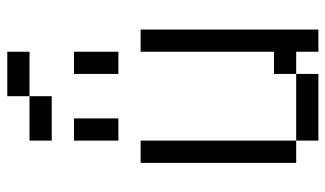

<svg xmlns="http://www.w3.org/2000/svg" viewBox="-208 -708 915 540"><g transform="rotate(-90 250.0 -437.5)"><path d="M375 -812.5V-875H250V-812.5H125V-750H250V-812.5ZM125 -62.5V0H312.5V-62.5ZM125 -62.5V-500H62.5V-62.5ZM375 -62.5V0H437.5Q437.5 0 437.5 -500H375Q375 -500 375 -125H312.5V-62.5ZM125 -687.5Q125 -687.5 125 -562.5H187.5Q187.5 -562.5 187.5 -687.5ZM312.5 -687.5Q312.5 -687.5 312.5 -562.5H375Q375 -562.5 375 -687.5Z"/></g></svg>

Font: CalcUnifontExMono
Style: Regular
Weight: 500
Version: Version 15.0.06